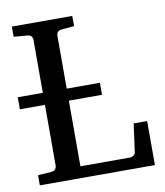

<svg xmlns="http://www.w3.org/2000/svg" viewBox="-77 -735 686 799"><g transform="rotate(-10 265.5 -335.5)"><path d="M26.9 0V-43L85 -46.9Q95.7 -47.9 100.8 -54.7Q106 -61.5 106 -68.8V-326.2H0V-377H106V-602.1Q106 -609.4 100.8 -615.7Q95.7 -622.1 85 -623L26.9 -627.9V-670.9H282.2V-627.9L228 -623Q217.3 -622.1 212.2 -615.7Q207 -609.4 207 -602.1V-377H347.2V-326.2H207V-48.8H418Q424.8 -48.8 431.9 -54Q439 -59.1 439.9 -65.9L456.1 -186H513.2V0Z"/></g></svg>

Font: Charis SIL Am
Style: Regular
Weight: 400
Foundry: SIL International
Version: Version 5.000